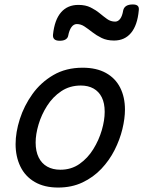

<svg xmlns="http://www.w3.org/2000/svg" viewBox="-20 -823 643 862"><path d="M241 19Q179 19 136 -6Q93 -31 71.5 -75.5Q50 -120 50 -176Q50 -229 69 -288.5Q88 -348 125.5 -400.5Q163 -453 219.5 -486Q276 -519 351 -519Q413 -519 455.5 -495.5Q498 -472 519.5 -429.5Q541 -387 541 -331Q541 -291 529.5 -243.5Q518 -196 494.5 -149.5Q471 -103 435 -65Q399 -27 350.5 -4Q302 19 241 19ZM251 -61Q300 -61 337 -87Q374 -113 399 -153.5Q424 -194 437 -238.5Q450 -283 450 -321Q450 -360 437 -386Q424 -412 400 -425.5Q376 -439 343 -439Q293 -439 255 -413.5Q217 -388 191.5 -348Q166 -308 153 -264Q140 -220 140 -183Q140 -144 153.5 -116.5Q167 -89 192 -75Q217 -61 251 -61ZM248 -640Q215 -640 218 -668Q225 -734 254 -767.5Q283 -801 332 -801Q364 -801 387 -789.5Q410 -778 427.5 -763.5Q445 -749 461 -737.5Q477 -726 497 -726Q510 -726 519.5 -738.5Q529 -751 533 -776Q539 -803 576 -803Q592 -803 598.5 -796.5Q605 -790 603 -776Q597 -710 568.5 -675.5Q540 -641 492 -641Q460 -641 436.5 -652.5Q413 -664 394.5 -678.5Q376 -693 359.5 -704Q343 -715 325 -715Q311 -715 301 -701.5Q291 -688 286 -662Q284 -652 274.5 -646Q265 -640 248 -640Z"/></svg>

Font: Playwrite NO
Style: Regular
Weight: 400
Designer: Veronika Burian, José Scaglione
Foundry: TypeTogether
Version: Version 1.002